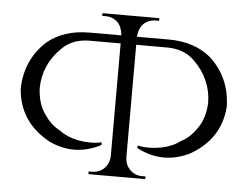

<svg xmlns="http://www.w3.org/2000/svg" viewBox="-46 -657 919 713"><g transform="rotate(5 413.5 -300.0)"><path d="M520 -600V-590H507Q481 -590 462 -572Q446 -556 443 -524H562Q658 -524 720 -472Q796 -401 798 -294Q789 -171 675 -108Q577 -62 481 -112V-122Q522 -113 569 -122Q610 -130 639 -152Q673 -169 697 -205Q725 -242 728 -302Q727 -391 660 -456Q621 -494 558 -494H443V-73Q444 -47 462 -28Q481 -10 507 -10H520V0H308V-10H321Q347 -10 366 -28Q384 -47 385 -73V-494H270Q207 -494 168 -456Q101 -391 100 -302Q103 -242 131 -205Q155 -169 189 -152Q218 -130 259 -122Q306 -113 347 -122V-112Q251 -62 153 -108Q39 -171 30 -294Q32 -401 108 -472Q170 -524 266 -524H385Q382 -556 366 -572Q347 -590 321 -590H308V-600Z"/></g></svg>

Font: Cinzel(RUS BY LYAJKA)
Style: Regular
Weight: 400
Designer: Natanael Gama
Version: Version 1.001;PS 001.001;hotconv 1.0.56;makeotf.lib2.0.21325